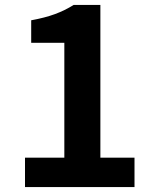

<svg xmlns="http://www.w3.org/2000/svg" viewBox="-20 -761 630 781"><path d="M81.7 0V-119.6H241.7V-587H106.9V-678.5Q163 -688.7 203.4 -703.6Q243.8 -718.5 279.3 -740.8H388.3V-119.6H527.1V0Z"/></svg>

Font: Shanggu Sans SC VF
Style: Regular
Weight: 250
Designer: GuiWonder
Version: Version 1.021